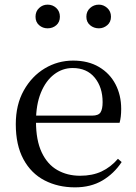

<svg xmlns="http://www.w3.org/2000/svg" viewBox="-20 -792 587 827"><path d="M303 15Q230 15 172 -15Q114 -45 81 -106Q48 -167 48 -257Q48 -341 82.5 -402.5Q117 -464 173 -497.5Q229 -531 295 -531Q360 -531 406.5 -503.5Q453 -476 477.5 -429Q502 -382 502 -323Q502 -287 495 -263H87V-294H377Q404 -294 413 -308Q422 -322 422 -352Q422 -416 388 -457.5Q354 -499 293 -499Q249 -499 213 -471.5Q177 -444 156 -392.5Q135 -341 135 -269Q135 -188 159.5 -136Q184 -84 227 -59.5Q270 -35 325 -35Q378 -35 417.5 -53.5Q457 -72 488 -108L504 -94Q471 -44 421 -14.5Q371 15 303 15ZM185 -670Q164 -670 148.5 -683.5Q133 -697 133 -720Q133 -743 148.5 -757.5Q164 -772 185 -772Q207 -772 222.5 -757.5Q238 -743 238 -720Q238 -697 222.5 -683.5Q207 -670 185 -670ZM406 -670Q384 -670 368 -683.5Q352 -697 352 -720Q352 -743 368 -757.5Q384 -772 406 -772Q426 -772 442 -757.5Q458 -743 458 -720Q458 -697 442 -683.5Q426 -670 406 -670Z"/></svg>

Font: Noto Serif KR ExtraLight
Style: Regular
Weight: 400
Version: Version 2.002-H1;hotconv 1.1.0;makeotfexe 2.6.0